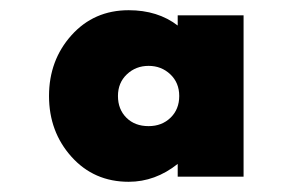

<svg xmlns="http://www.w3.org/2000/svg" viewBox="-20 -860 566 376"><path d="M232 -840Q289 -840 328 -810V-830H457V-514H328V-539Q284 -504 232 -504Q164 -504 120 -553Q76 -602 76 -672Q76 -742 120 -791Q164 -840 232 -840ZM271 -613Q297 -613 314 -629.5Q331 -646 331 -672Q331 -698 313.5 -714.5Q296 -731 271 -731Q246 -731 228.5 -714.5Q211 -698 211 -672Q211 -646 227.5 -629.5Q244 -613 271 -613Z"/></svg>

Font: Spartan MB
Style: Regular
Weight: 900
Designer: Matt Bailey
Foundry: Matt Bailey
Version: Version 001.001